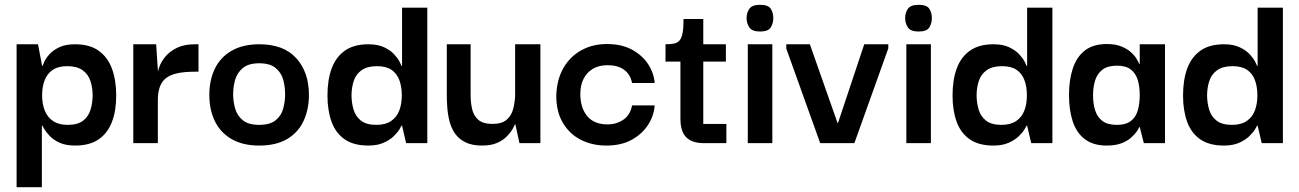

<svg xmlns="http://www.w3.org/2000/svg" viewBox="-20 -595 5400 798"><path d="M292 10Q254 10 228.5 -1.5Q203 -13 187.5 -29Q172 -45 164.5 -58Q157 -71 156 -73H154V183H49V-411H138L155 -321H157Q158 -324 164 -338Q170 -352 185 -369Q200 -386 226 -398.5Q252 -411 291 -411Q353 -411 390.5 -384Q428 -357 445.5 -309Q463 -261 463 -198Q463 -134 445 -87.5Q427 -41 389.5 -15.5Q352 10 292 10ZM261 -76Q303 -76 325.5 -93.5Q348 -111 356.5 -139.5Q365 -168 365 -199Q365 -230 356 -258Q347 -286 323.5 -303Q300 -320 259 -320Q222 -320 199 -304.5Q176 -289 165.5 -261.5Q155 -234 155 -199Q155 -163 166 -135.5Q177 -108 200.5 -92Q224 -76 261 -76Z M534 0V-411H629L637 -291L636 -203V0ZM636 -177 633 -268Q633 -289 641 -313.5Q649 -338 667.5 -360Q686 -382 716 -396.5Q746 -411 790 -411H805V-297H790Q747 -297 717 -290.5Q687 -284 669.5 -270Q652 -256 644 -233Q636 -210 636 -177Z M1057 10Q989 10 942.5 -17Q896 -44 873 -91.5Q850 -139 850 -200Q850 -262 873 -309.5Q896 -357 942.5 -384Q989 -411 1058 -411Q1159 -411 1211.5 -353Q1264 -295 1264 -200Q1264 -141 1242 -93Q1220 -45 1174 -17.5Q1128 10 1057 10ZM1057 -76Q1102 -76 1125.5 -95Q1149 -114 1157 -143.5Q1165 -173 1165 -203Q1165 -235 1157 -264Q1149 -293 1125.5 -312.5Q1102 -332 1057 -332Q1013 -332 989.5 -312.5Q966 -293 957.5 -264Q949 -235 949 -203Q949 -173 957.5 -143.5Q966 -114 989.5 -95Q1013 -76 1057 -76Z M1511 10Q1450 10 1412.5 -16Q1375 -42 1358 -89Q1341 -136 1341 -198Q1341 -263 1358.5 -310.5Q1376 -358 1413.5 -384.5Q1451 -411 1511 -411Q1550 -411 1576.5 -398.5Q1603 -386 1618.5 -369Q1634 -352 1641 -338Q1648 -324 1649 -321H1651V-563H1756V0H1668L1651 -73H1649Q1648 -71 1640.5 -58Q1633 -45 1616.5 -29Q1600 -13 1574 -1.5Q1548 10 1511 10ZM1544 -76Q1582 -76 1605.5 -92Q1629 -108 1639.5 -135.5Q1650 -163 1650 -199Q1650 -234 1640 -261.5Q1630 -289 1607.5 -304.5Q1585 -320 1547 -320Q1506 -320 1482.5 -303Q1459 -286 1450 -258Q1441 -230 1441 -199Q1441 -168 1449.5 -139.5Q1458 -111 1480.5 -93.5Q1503 -76 1544 -76Z M1984 10Q1941 10 1913.5 -4Q1886 -18 1870.5 -41Q1855 -64 1848 -92Q1841 -120 1839 -148.5Q1837 -177 1837 -201V-411H1936V-201Q1936 -170 1942 -142.5Q1948 -115 1967.5 -97.5Q1987 -80 2027 -80Q2066 -80 2086 -97.5Q2106 -115 2113 -142.5Q2120 -170 2121 -198V-411H2226V0H2139L2122 -78H2120Q2118 -72 2110 -58Q2102 -44 2086.5 -28Q2071 -12 2046 -1Q2021 10 1984 10Z M2500 10Q2442 10 2395 -13.5Q2348 -37 2320 -83.5Q2292 -130 2292 -197Q2294 -264 2321.5 -312Q2349 -360 2396 -386Q2443 -412 2502 -412Q2564 -412 2607 -388.5Q2650 -365 2674 -328Q2698 -291 2701 -250H2607Q2600 -286 2574 -305Q2548 -324 2505 -324Q2469 -324 2444 -309Q2419 -294 2405.5 -267.5Q2392 -241 2392 -205Q2392 -147 2420.5 -112.5Q2449 -78 2505 -78Q2543 -78 2571.5 -98Q2600 -118 2607 -157H2701Q2698 -114 2673.5 -76Q2649 -38 2605.5 -14Q2562 10 2500 10Z M2906 0Q2857 0 2832.5 -24Q2808 -48 2808 -102V-350H2903V-80H2999V0ZM2746 -339V-411Q2768 -411 2782 -414Q2796 -417 2804.5 -427Q2813 -437 2817 -458Q2821 -479 2821 -516H2903V-411H2997V-339Z M3088 0V-411H3190V0ZM3139 -464Q3106 -464 3094.5 -481Q3083 -498 3083 -520Q3083 -542 3094.5 -558.5Q3106 -575 3139 -575Q3173 -575 3183.5 -558.5Q3194 -542 3194 -520Q3194 -498 3183.5 -481Q3173 -464 3139 -464Z M3572 -411H3672V-394L3531 0H3389L3248 -393V-411H3346L3461 -84H3463Z M3747 0V-411H3849V0ZM3798 -464Q3765 -464 3753.5 -481Q3742 -498 3742 -520Q3742 -542 3753.5 -558.5Q3765 -575 3798 -575Q3832 -575 3842.5 -558.5Q3853 -542 3853 -520Q3853 -498 3842.5 -481Q3832 -464 3798 -464Z M4109 10Q4048 10 4010.5 -16Q3973 -42 3956 -89Q3939 -136 3939 -198Q3939 -263 3956.5 -310.5Q3974 -358 4011.5 -384.5Q4049 -411 4109 -411Q4148 -411 4174.5 -398.5Q4201 -386 4216.5 -369Q4232 -352 4239 -338Q4246 -324 4247 -321H4249V-563H4354V0H4266L4249 -73H4247Q4246 -71 4238.5 -58Q4231 -45 4214.5 -29Q4198 -13 4172 -1.5Q4146 10 4109 10ZM4142 -76Q4180 -76 4203.5 -92Q4227 -108 4237.5 -135.5Q4248 -163 4248 -199Q4248 -234 4238 -261.5Q4228 -289 4205.5 -304.5Q4183 -320 4145 -320Q4104 -320 4080.5 -303Q4057 -286 4048 -258Q4039 -230 4039 -199Q4039 -168 4047.5 -139.5Q4056 -111 4078.5 -93.5Q4101 -76 4142 -76Z M4580 10Q4524 10 4489 -16.5Q4454 -43 4438.5 -90.5Q4423 -138 4423 -200Q4423 -263 4439 -311Q4455 -359 4489.5 -385.5Q4524 -412 4580 -412Q4616 -412 4640.5 -402Q4665 -392 4680.5 -378Q4696 -364 4704 -350.5Q4712 -337 4715 -329H4717V-411H4822V0H4734L4717 -67H4715Q4713 -60 4704 -47.5Q4695 -35 4679.5 -21.5Q4664 -8 4639.5 1Q4615 10 4580 10ZM4622 -76Q4659 -76 4680 -92Q4701 -108 4709 -136.5Q4717 -165 4717 -199Q4717 -236 4708.5 -263.5Q4700 -291 4679.5 -306.5Q4659 -322 4622 -322Q4583 -322 4561.5 -305Q4540 -288 4531.5 -260.5Q4523 -233 4523 -199Q4523 -165 4531.5 -137Q4540 -109 4561.5 -92.5Q4583 -76 4622 -76Z M5067 10Q5006 10 4968.5 -16Q4931 -42 4914 -89Q4897 -136 4897 -198Q4897 -263 4914.5 -310.5Q4932 -358 4969.5 -384.5Q5007 -411 5067 -411Q5106 -411 5132.5 -398.5Q5159 -386 5174.5 -369Q5190 -352 5197 -338Q5204 -324 5205 -321H5207V-563H5312V0H5224L5207 -73H5205Q5204 -71 5196.5 -58Q5189 -45 5172.5 -29Q5156 -13 5130 -1.5Q5104 10 5067 10ZM5100 -76Q5138 -76 5161.5 -92Q5185 -108 5195.5 -135.5Q5206 -163 5206 -199Q5206 -234 5196 -261.5Q5186 -289 5163.5 -304.5Q5141 -320 5103 -320Q5062 -320 5038.5 -303Q5015 -286 5006 -258Q4997 -230 4997 -199Q4997 -168 5005.5 -139.5Q5014 -111 5036.5 -93.5Q5059 -76 5100 -76Z"/></svg>

Font: Darker Grotesque Light
Style: Bold
Weight: 700
Version: Version 1.000;gftools[0.9.28]